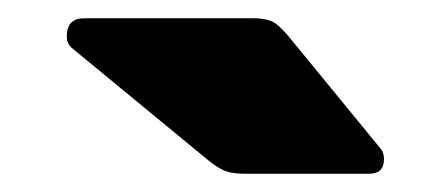

<svg xmlns="http://www.w3.org/2000/svg" viewBox="-20 -785 490 210"><path d="M247 -595Q231 -595 222 -600Q213 -605 205 -612L58 -733Q53 -738 53 -745Q53 -765 72 -765H258Q269 -765 276.5 -762Q284 -759 295 -746L395 -624Q400 -619 400 -611Q400 -595 384 -595Z"/></svg>

Font: Rubik Black
Style: Regular
Weight: 900
Designer: Hubert and Fischer
Foundry: Hubert and Fischer
Version: Version 2.300;gftools[0.9.30]